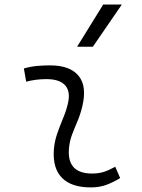

<svg xmlns="http://www.w3.org/2000/svg" viewBox="-20 -815 626 845"><path d="M487.3 -81.1 508.8 -31.2Q481 -14.2 450.2 -2.2Q419.4 9.8 379.4 9.8Q294.9 9.8 253.4 -31.7Q211.9 -73.2 216.8 -153.3Q219.2 -189.9 231 -224.6Q242.7 -259.3 256.6 -292Q270.5 -324.7 277.8 -355Q292 -410.2 267.6 -438.5Q243.2 -466.8 184.6 -466.8Q138.2 -466.8 95.2 -455.6L85 -513.7Q113.8 -522 142.6 -524.7Q171.4 -527.3 200.2 -527.3Q289.1 -527.3 326.4 -480.7Q363.8 -434.1 341.8 -345.2Q333.5 -310.5 320.6 -280.5Q307.6 -250.5 296.6 -221.2Q285.6 -191.9 283.2 -157.7Q275.9 -51.3 385.3 -51.3Q414.1 -51.3 435.8 -58.1Q457.5 -64.9 487.3 -81.1ZM319.3 -609.4 434.1 -794.9H516.1L388.7 -609.4Z"/></svg>

Font: Cascadia Code Light
Style: Italic
Weight: 300
Italic angle: -10°
Monospace: yes
Designer: Aaron Bell
Foundry: Saja Typeworks
Version: Version 2404.023; ttfautohint (v1.8.4)